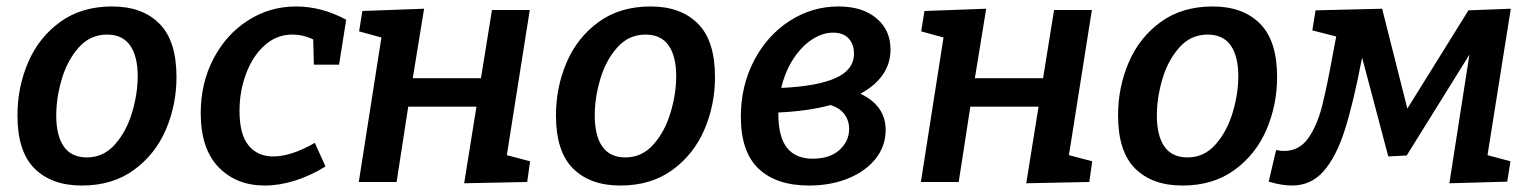

<svg xmlns="http://www.w3.org/2000/svg" viewBox="-20 -563 4741 594"><path d="M526 -325Q526 -238 493 -161.5Q460 -85 394 -37Q328 11 233 11Q140 11 87 -41.5Q34 -94 34 -206Q34 -293 67 -370Q100 -447 166 -495Q232 -543 327 -543Q420 -543 473 -490Q526 -437 526 -325ZM154 -206Q154 -143 177.5 -109.5Q201 -76 249 -76Q300 -76 335.5 -116Q371 -156 388.5 -214.5Q406 -273 406 -327Q406 -389 382.5 -422.5Q359 -456 311 -456Q259 -456 223.5 -416Q188 -376 171 -318Q154 -260 154 -206Z M721 -220Q721 -147 749 -113Q777 -79 825 -79Q881 -79 954 -121L987 -48Q940 -19 892 -4Q844 11 799 11Q711 11 656 -46Q601 -103 601 -213Q601 -306 640.5 -381.5Q680 -457 747.5 -500Q815 -543 896 -543Q975 -543 1051 -502L1029 -363H951L949 -441Q918 -456 884 -456Q836 -456 799 -423Q762 -390 741.5 -335.5Q721 -281 721 -220Z M1619 -532 1548 -83 1620 -64 1611 0 1416 4 1454 -233H1243L1207 0H1090L1160 -447L1091 -466L1101 -529L1292 -536L1257 -321H1468L1502 -532Z M2192 -325Q2192 -238 2159 -161.5Q2126 -85 2060 -37Q1994 11 1899 11Q1806 11 1753 -41.5Q1700 -94 1700 -206Q1700 -293 1733 -370Q1766 -447 1832 -495Q1898 -543 1993 -543Q2086 -543 2139 -490Q2192 -437 2192 -325ZM1820 -206Q1820 -143 1843.5 -109.5Q1867 -76 1915 -76Q1966 -76 2001.5 -116Q2037 -156 2054.5 -214.5Q2072 -273 2072 -327Q2072 -389 2048.5 -422.5Q2025 -456 1977 -456Q1925 -456 1889.5 -416Q1854 -376 1837 -318Q1820 -260 1820 -206Z M2720 -161Q2720 -111 2689 -72Q2658 -33 2604 -11Q2550 11 2483 11Q2382 11 2327 -41Q2272 -93 2272 -202Q2272 -297 2312.5 -375Q2353 -453 2422.5 -498Q2492 -543 2574 -543Q2648 -543 2691.5 -506.5Q2735 -470 2735 -410Q2735 -324 2642 -273Q2720 -236 2720 -161ZM2397 -291Q2508 -296 2565 -321.5Q2622 -347 2622 -397Q2622 -426 2605.5 -444Q2589 -462 2557 -462Q2525 -462 2492.5 -441Q2460 -420 2434.5 -381Q2409 -342 2397 -291ZM2607 -164Q2607 -190 2592.5 -209.5Q2578 -229 2550 -238Q2479 -219 2388 -215V-211Q2388 -139 2415 -105.5Q2442 -72 2494 -72Q2547 -72 2577 -99Q2607 -126 2607 -164Z M3358 -532 3287 -83 3359 -64 3350 0 3155 4 3193 -233H2982L2946 0H2829L2899 -447L2830 -466L2840 -529L3031 -536L2996 -321H3207L3241 -532Z M3931 -325Q3931 -238 3898 -161.5Q3865 -85 3799 -37Q3733 11 3638 11Q3545 11 3492 -41.5Q3439 -94 3439 -206Q3439 -293 3472 -370Q3505 -447 3571 -495Q3637 -543 3732 -543Q3825 -543 3878 -490Q3931 -437 3931 -325ZM3559 -206Q3559 -143 3582.5 -109.5Q3606 -76 3654 -76Q3705 -76 3740.5 -116Q3776 -156 3793.5 -214.5Q3811 -273 3811 -327Q3811 -389 3787.5 -422.5Q3764 -456 3716 -456Q3664 -456 3628.5 -416Q3593 -376 3576 -318Q3559 -260 3559 -206Z M4654 -536 4582 -83 4653 -64 4643 -1 4464 4 4526 -394 4332 -82 4275 -79 4194 -385Q4167 -244 4140.5 -161Q4114 -78 4075 -33.5Q4036 11 3977 11Q3946 11 3905 -1L3928 -99Q3941 -96 3953 -96Q3999 -96 4027 -135Q4055 -174 4071 -238Q4087 -302 4109 -425L4114 -450L4040 -469L4050 -531L4256 -536L4334 -227L4523 -531Z"/></svg>

Font: Bitter Pro SemiBold
Style: Italic
Weight: 600
Italic angle: -9°
Designer: Sol Matas, and Bitter project Authors
Foundry: Sol Matas
Version: Version 1.010